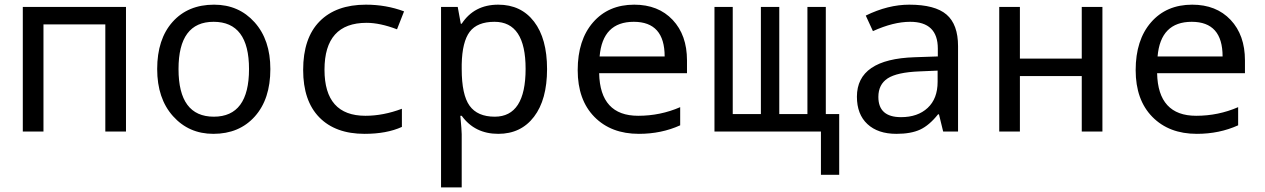

<svg xmlns="http://www.w3.org/2000/svg" viewBox="-20 -566 5441 826"><path d="M167 0H78.1V-536.1H522V0H433.1V-460.9H167Z M897.9 9.8Q792.5 9.8 724.4 -66.2Q656.2 -142.1 656.2 -269Q656.2 -397.5 722.4 -471.7Q788.6 -545.9 900.9 -545.9Q1007.3 -545.9 1075.2 -470.2Q1143.1 -394.5 1143.1 -269Q1143.1 -139.6 1076.2 -64.9Q1009.3 9.8 897.9 9.8ZM899.9 -64Q1051.3 -64 1051.3 -269Q1051.3 -472.2 898.9 -472.2Q748 -472.2 748 -269Q748 -64 899.9 -64Z M1718.3 -517.1 1688 -439.9Q1614.7 -467.8 1557.1 -467.8Q1376 -467.8 1376 -266.1Q1376 -67.9 1552.2 -67.9Q1628.9 -67.9 1709 -98.1V-20Q1643.6 9.8 1548.3 9.8Q1422.9 9.8 1353.5 -61.3Q1284.2 -132.3 1284.2 -265.1Q1284.2 -402.3 1355 -474.1Q1425.8 -545.9 1554.2 -545.9Q1641.1 -545.9 1718.3 -517.1Z M1966.3 -67.9H1960.4Q1966.3 -4.9 1966.3 11.2V240.2H1877.4V-536.1H1949.2L1962.4 -463.9H1966.3Q2020 -545.9 2123.5 -545.9Q2221.7 -545.9 2277.6 -472.9Q2333.5 -399.9 2333.5 -269Q2333.5 -137.2 2277.3 -63.7Q2221.2 9.8 2123.5 9.8Q2022.5 9.8 1966.3 -67.9ZM1966.3 -289.1V-269Q1966.3 -158.2 2000.2 -111.1Q2034.2 -64 2108.4 -64Q2241.2 -64 2241.2 -270Q2241.2 -472.2 2107.4 -472.2Q2033.2 -472.2 2000.7 -429.2Q1968.3 -386.2 1966.3 -289.1Z M2935.5 -251H2557.6Q2561.5 -67.9 2725.6 -67.9Q2820.8 -67.9 2906.2 -105V-26.9Q2825.2 9.8 2728.5 9.8Q2608.9 9.8 2537.1 -63.2Q2465.3 -136.2 2465.3 -264.2Q2465.3 -394 2531.5 -470Q2597.7 -545.9 2708.5 -545.9Q2812 -545.9 2873.8 -480.5Q2935.5 -415 2935.5 -306.2ZM2559.6 -323.2H2839.4Q2839.4 -472.2 2706.5 -472.2Q2572.3 -472.2 2559.6 -323.2Z M3332.5 -75.2H3453.6V-536.1H3532.7V-75.2H3590.3V186H3511.7V0H3053.7V-536.1H3132.3V-75.2H3253.4V-536.1H3332.5Z M4037.6 0 4019.5 -74.2H4015.6Q3978 -26.9 3938.5 -8.5Q3898.9 9.8 3836.4 9.8Q3756.8 9.8 3711.7 -32.2Q3666.5 -74.2 3666.5 -149.9Q3666.5 -312 3915.5 -319.8L4014.6 -323.2V-356.9Q4014.6 -472.2 3895.5 -472.2Q3823.7 -472.2 3735.4 -432.1L3704.6 -499Q3800.3 -545.9 3891.6 -545.9Q4002.4 -545.9 4052 -503.4Q4101.6 -460.9 4101.6 -367.2V0ZM4013.7 -262.2 3934.6 -258.8Q3838.9 -254.9 3798.8 -228.8Q3758.8 -202.6 3758.8 -148.9Q3758.8 -62 3856.4 -62Q3928.2 -62 3970.9 -101.8Q4013.7 -141.6 4013.7 -213.9Z M4367.7 -536.1V-314H4633.8V-536.1H4722.7V0H4633.8V-238.8H4367.7V0H4278.8V-536.1Z M5335.9 -251H4958Q4961.9 -67.9 5126 -67.9Q5221.2 -67.9 5306.6 -105V-26.9Q5225.6 9.8 5128.9 9.8Q5009.3 9.8 4937.5 -63.2Q4865.7 -136.2 4865.7 -264.2Q4865.7 -394 4931.9 -470Q4998 -545.9 5108.9 -545.9Q5212.4 -545.9 5274.2 -480.5Q5335.9 -415 5335.9 -306.2ZM4960 -323.2H5239.7Q5239.7 -472.2 5106.9 -472.2Q4972.7 -472.2 4960 -323.2Z"/></svg>

Font: Apple Sans Adjectives
Style: Regular
Weight: 400
Monospace: yes
Foundry: Apple Sans Adjectives
Version: Version 0.01